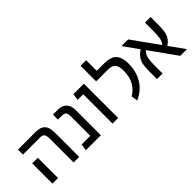

<svg xmlns="http://www.w3.org/2000/svg" viewBox="46 -1480 2235 2235"><g transform="rotate(-45 1164.0 -362.5)"><path d="M432 -385Q432 -440 418 -461Q404 -482 359 -482H80V-564H365Q428 -564 462.5 -544.5Q497 -525 510.5 -486.5Q524 -448 524 -385V0H432ZM84 -333H176V0H84Z M881 -414V0H634L646 -82H789V-404Q789 -445 774.5 -463.5Q760 -482 726 -482H656V-564H739Q806 -564 843.5 -525.5Q881 -487 881 -414Z M1073 -482H981L993 -564H1165V0H1073Z M1454 -66Q1522 -105 1561 -174Q1600 -243 1600 -344Q1600 -419 1572.5 -450.5Q1545 -482 1472 -482H1285V-739H1377V-564H1494Q1609 -564 1654 -514Q1699 -464 1699 -364Q1699 -231 1639.5 -134Q1580 -37 1466 14Z M2188 0 1951 -331Q1919 -299 1908 -256.5Q1897 -214 1897 -134V0H1805V-134Q1805 -197 1813.5 -239.5Q1822 -282 1846 -316.5Q1870 -351 1916 -379L1784 -564H1894L2128 -237Q2155 -269 2163 -311.5Q2171 -354 2171 -436V-564H2263V-436Q2263 -371 2256.5 -328.5Q2250 -286 2228 -251Q2206 -216 2163 -188L2298 0Z"/></g></svg>

Font: FiraGO
Style: Regular
Weight: 400
Designer: bBox Type
Foundry: bBox Type GmbH
Version: Version 1.001;April 20, 2020;FontCreator 12.0.0.2555 64-bit